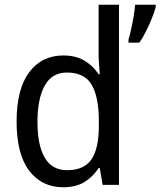

<svg xmlns="http://www.w3.org/2000/svg" viewBox="-20 -780 677 810"><path d="M247 10Q156 10 103 -60Q50 -130 50 -267Q50 -404 103 -475Q156 -546 247 -546Q300 -546 336.5 -524Q373 -502 396 -467H401Q400 -484 398 -506.5Q396 -529 396 -545V-760H482V0H413L401 -71H396Q373 -35 337 -12.5Q301 10 247 10ZM263 -62Q335 -62 366 -108Q397 -154 397 -248V-269Q397 -370 367 -422Q337 -474 262 -474Q199 -474 168.5 -418.5Q138 -363 138 -266Q138 -167 169 -114.5Q200 -62 263 -62ZM637 -751Q632 -731 621 -703.5Q610 -676 596 -648Q582 -620 568 -600H522V-612Q527 -628 533 -655.5Q539 -683 544 -712Q549 -741 550 -760H637Z"/></svg>

Font: Noto Sans Khmer SemiCondensed
Style: Regular
Weight: 400
Width: 4
Designer: Danh Hong and the Monotype Design Team
Foundry: Monotype Imaging Inc.
Version: Version 2.004; ttfautohint (v1.8.4.7-5d5b)